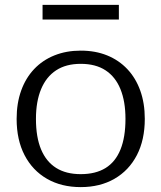

<svg xmlns="http://www.w3.org/2000/svg" viewBox="-20 -754 660 785"><path d="M572 -268Q572 -182 539.5 -119.5Q507 -57 448 -23Q389 11 310 11Q231 11 172 -23Q113 -57 80.5 -119.5Q48 -182 48 -268Q48 -332 66.5 -383.5Q85 -435 119.5 -471.5Q154 -508 202.5 -527.5Q251 -547 310 -547Q370 -547 418 -527.5Q466 -508 500.5 -471.5Q535 -435 553.5 -383.5Q572 -332 572 -268ZM127 -268Q127 -193 148 -143Q169 -93 209.5 -67.5Q250 -42 310 -42Q371 -42 411.5 -67Q452 -92 472.5 -142.5Q493 -193 493 -268Q493 -339 472.5 -389.5Q452 -440 411.5 -466.5Q371 -493 310 -493Q250 -493 209.5 -466.5Q169 -440 148 -389.5Q127 -339 127 -268ZM154 -734H466V-674H154Z"/></svg>

Font: Roboto Serif Light
Style: Regular
Weight: 300
Designer: Greg Gazdowicz
Foundry: Commercial Type
Version: Version 1.008